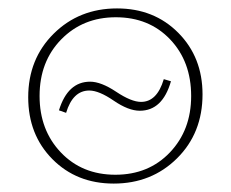

<svg xmlns="http://www.w3.org/2000/svg" viewBox="-20 -432 548 456"><path d="M250 4Q162 4 104.5 -54Q47 -112 47 -201Q47 -292 107.5 -352Q168 -412 258 -412Q346 -412 403.5 -354Q461 -296 461 -208Q461 -116 400.5 -56Q340 4 250 4ZM434 -204Q434 -286 384 -338.5Q334 -391 255 -391Q177 -391 125.5 -338.5Q74 -286 74 -204Q74 -123 124.5 -70Q175 -17 254 -17Q333 -17 383.5 -70Q434 -123 434 -204ZM312 -169Q285 -169 250 -193Q215 -217 192 -217Q153 -217 137 -164L120 -170Q141 -238 194 -238Q220 -238 256 -214Q292 -190 315 -190Q353 -190 369 -244L386 -239Q366 -169 312 -169Z"/></svg>

Font: EauTestText Extralight
Style: Italic
Weight: 250
Italic angle: -12°
Designer: Christian Thalmann (Catharsis Fonts)
Version: Version 0.001;PS 000.001;hotconv 1.0.88;makeotf.lib2.5.64775